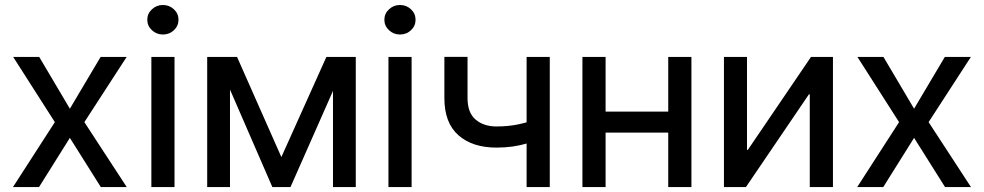

<svg xmlns="http://www.w3.org/2000/svg" viewBox="-20 -761 4003 781"><path d="M139.6 -529.3 264.2 -318.8 389.2 -529.3H495.1L323.2 -264.2L495.6 0H390.1L264.2 -200.2L138.7 0H32.7L203.1 -264.2L33.7 -529.3Z M595.7 0V-529.3H689.9V0ZM642.6 -620.6Q616.7 -620.6 597.9 -638.2Q579.1 -655.8 579.1 -680.7Q579.1 -705.6 597.9 -723.1Q616.7 -740.7 642.6 -740.7Q668.9 -740.7 687.5 -723.1Q706.1 -705.6 706.1 -680.7Q706.1 -655.8 687.5 -638.2Q668.9 -620.6 642.6 -620.6Z M1087.9 0 857.9 -529.3H944.3L1124.5 -122.1L1307.6 -529.3H1395.5L1161.6 0ZM822.8 0V-529.3H915.5V0ZM1334.5 0V-529.3H1427.2V0Z M1560.1 0V-529.3H1654.3V0ZM1606.9 -620.6Q1581.1 -620.6 1562.3 -638.2Q1543.5 -655.8 1543.5 -680.7Q1543.5 -705.6 1562.3 -723.1Q1581.1 -740.7 1606.9 -740.7Q1633.3 -740.7 1651.9 -723.1Q1670.4 -705.6 1670.4 -680.7Q1670.4 -655.8 1651.9 -638.2Q1633.3 -620.6 1606.9 -620.6Z M1999.5 -160.6Q1901.9 -160.6 1844.7 -210.9Q1787.6 -261.2 1787.6 -361.8V-529.8H1881.8V-362.3Q1881.8 -302.2 1914.8 -274.4Q1947.8 -246.6 1999.5 -246.6Q2049.8 -246.6 2091.8 -255.9Q2133.8 -265.1 2177.7 -280.8V-195.3Q2151.4 -185.5 2123.5 -177.5Q2095.7 -169.4 2065.2 -165Q2034.7 -160.6 1999.5 -160.6ZM2122.1 0V-529.3H2216.3V0Z M2720.7 -307.1V-221.7H2419.9V-307.1ZM2443.4 -529.3V0H2349.1V-529.3ZM2792.5 -529.3V0H2698.2V-529.3Z M3368.2 0H3273.9V-377.4H3270.5L3014.2 0H2924.8V-529.3H3018.6V-151.4H3022L3278.8 -529.3H3368.2Z M3573.7 -529.3 3698.2 -318.8 3823.2 -529.3H3929.2L3757.3 -264.2L3929.7 0H3824.2L3698.2 -200.2L3572.8 0H3466.8L3637.2 -264.2L3467.8 -529.3Z"/></svg>

Font: Inter Cardless Tabular
Style: Regular
Weight: 400
Designer: Rasmus Andersson
Foundry: rsms
Version: Version 4.000;git-4fc901f